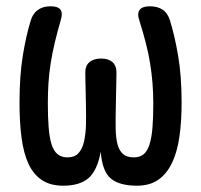

<svg xmlns="http://www.w3.org/2000/svg" viewBox="-20 -580 640 610"><path d="M456 -560Q481 -560 497 -549Q513 -538 520 -515Q535 -467 546 -402.5Q557 -338 557 -254Q557 -194 550 -145.5Q543 -97 526.5 -62.5Q510 -28 483 -9Q456 10 415 10Q360 10 332.5 -12.5Q305 -35 300 -98Q289 -38 261 -14Q233 10 181 10Q140 10 113 -8Q86 -26 70.5 -59.5Q55 -93 48.5 -142Q42 -191 42 -254Q42 -339 52.5 -403.5Q63 -468 78 -516Q85 -538 101 -549Q117 -560 141 -560Q164 -560 172 -549.5Q180 -539 173 -516Q162 -478 154 -444.5Q146 -411 141 -379Q136 -347 134 -316Q132 -285 132 -251Q132 -208 134.5 -176Q137 -144 143.5 -122.5Q150 -101 162.5 -90.5Q175 -80 194 -80Q217 -80 229 -93Q241 -106 246.5 -128.5Q252 -151 253 -181Q254 -211 253 -246L251 -346Q250 -370 263.5 -382Q277 -394 301 -394Q325 -394 338 -382Q351 -370 350 -346L348 -243Q347 -203 347.5 -172Q348 -141 353.5 -121Q359 -101 371 -90.5Q383 -80 406 -80Q425 -80 437 -90.5Q449 -101 455.5 -122.5Q462 -144 464.5 -176Q467 -208 467 -251Q467 -285 464.5 -316Q462 -347 457 -378Q452 -409 443.5 -442.5Q435 -476 423 -514Q415 -537 423.5 -548.5Q432 -560 456 -560Z"/></svg>

Font: Maple Mono NF CN
Style: Regular
Weight: 400
Monospace: yes
Designer: subframe7536
Version: Version 7.000